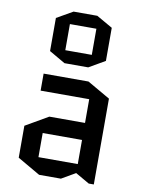

<svg xmlns="http://www.w3.org/2000/svg" viewBox="-92 -896 719 965"><g transform="rotate(10 267.5 -414.0)"><path d="M157.2 -205.1V-82H357.9V-205.1ZM175.8 4.9 60.1 -62V-225.1L175.8 -292H357.9V-413.1H109.9V-500H338.9L455.1 -433.1V4.9H429.2L357.9 -36.1L287.1 4.9ZM407.2 -617.2 325.2 -569.8H204.1L122.1 -617.2V-786.1L204.1 -833H325.2L407.2 -786.1ZM196.8 -768.1V-634.8H332V-768.1Z"/></g></svg>

Font: Quantico
Style: Regular
Weight: 400
Designer: Matt Desmond
Foundry: MADtype
Version: Version 2.002